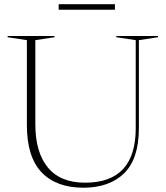

<svg xmlns="http://www.w3.org/2000/svg" viewBox="-20 -887 794 918"><path d="M629 -274.5V-695L536 -709V-715H735.5V-709L644 -695V-274.5Q644 -127 573.2 -58.2Q502.5 10.5 378.5 10.5Q249 10.5 178.8 -63.2Q108.5 -137 108.5 -289V-695L16.5 -709V-715H240.5V-709L149 -695V-291.5Q149 -159 208.8 -86.2Q268.5 -13.5 387 -13.5Q629 -13.5 629 -274.5ZM260.5 -840.5V-867H529.5V-840.5Z"/></svg>

Font: Newsreader 72pt ExtraLight
Style: Regular
Weight: 275
Designer: Hugues Gentile
Foundry: Production Type
Version: Version 1.003; ttfautohint (v1.8.3)